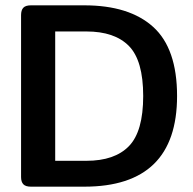

<svg xmlns="http://www.w3.org/2000/svg" viewBox="-20 -700 723 720"><path d="M59 -36V-643Q59 -662 67.5 -671Q76 -680 96 -680H296Q465 -680 554.5 -599Q644 -518 644 -340Q644 0 296 0H96Q76 0 67.5 -9Q59 -18 59 -36ZM304 -97Q410 -97 463.5 -152Q517 -207 517 -340Q517 -473 463.5 -527.5Q410 -582 304 -582H187V-97Z"/></svg>

Font: Mitr
Style: Regular
Weight: 400
Designer: Thanarat Vachiruckul
Foundry: Cadson Demak
Version: Version 1.002